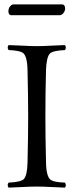

<svg xmlns="http://www.w3.org/2000/svg" viewBox="-20 -857 343 882"><path d="M255.4 -787.1H31.2Q19 -788.1 18.6 -805.2Q18.6 -822.8 32.2 -833.5Q36.6 -836.4 40.5 -836.9H265.6Q278.3 -835.9 279.3 -819.8Q279.3 -801.3 264.2 -790Q259.3 -787.6 255.4 -787.1ZM191.4 -108.9Q192.9 -44.4 213.4 -30.3Q229 -20 278.3 -18.1Q286.6 -6.3 278.3 4.9Q255.9 4.4 220.7 2.4Q177.7 0 149.4 0Q121.1 0 76.7 2.4Q40.5 4.4 19.5 4.9Q11.2 -6.8 19.5 -18.1Q76.2 -20.5 89.8 -34.7Q105 -52.2 106.4 -108.9Q109.4 -234.4 109.4 -320.8Q109.4 -412.1 106.4 -536.1Q105 -600.6 84.5 -614.7Q68.8 -625 19.5 -627Q11.2 -638.7 19.5 -649.9Q42 -649.4 77.6 -647.5Q121.1 -645 148.4 -645Q176.8 -645 221.2 -647.5Q257.3 -649.4 278.3 -649.9Q286.6 -638.2 278.3 -627Q222.2 -624.5 208.5 -610.4Q193.4 -592.8 191.4 -536.1Q188.5 -434.6 188.5 -319.8Q188.5 -231.4 191.4 -108.9Z"/></svg>

Font: Linux Libertine Display O
Style: Regular
Weight: 400
Designer: Philipp H. Poll
Foundry: Philipp H. Poll
Version: Version 5.0.9